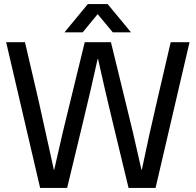

<svg xmlns="http://www.w3.org/2000/svg" viewBox="-20 -918 956 938"><path d="M608 0 533 -311Q492 -480 459 -630H457Q424 -480 383 -311L308 0H176L10 -712H102L169 -424Q192 -323 236 -121L243 -89H245Q290 -291 324 -425L394 -712H522L592 -425Q626 -291 671 -89H673Q704 -240 747 -424L814 -712H906L740 0ZM506 -898 620 -760H531L457 -849L384 -760H295L409 -898Z"/></svg>

Font: CST
Style: Regular
Weight: 400
Version: Version 1.00